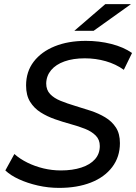

<svg xmlns="http://www.w3.org/2000/svg" viewBox="-20 -907 663 935"><path d="M268 8Q215 8 164.5 -3.5Q114 -15 72.5 -34Q31 -53 6 -77L50 -157Q77 -133 113.5 -115Q150 -97 191.5 -87Q233 -77 277 -77Q333 -77 376 -91Q419 -105 442.5 -131.5Q466 -158 466 -196Q466 -227 446 -247Q426 -267 394.5 -279.5Q363 -292 324.5 -302.5Q286 -313 247.5 -326.5Q209 -340 177.5 -360Q146 -380 126.5 -411.5Q107 -443 107 -491Q107 -558 144 -606.5Q181 -655 246.5 -681.5Q312 -708 398 -708Q463 -708 522 -693Q581 -678 623 -649L583 -567Q544 -595 495 -609Q446 -623 393 -623Q336 -623 294 -608Q252 -593 229 -565.5Q206 -538 205 -501Q205 -469 224 -449Q243 -429 275 -416Q307 -403 345.5 -391.5Q384 -380 422 -367.5Q460 -355 492.5 -335.5Q525 -316 544.5 -286Q564 -256 564 -210Q564 -143 526.5 -93.5Q489 -44 422.5 -18Q356 8 268 8ZM342 -757 493 -887H618L436 -757Z"/></svg>

Font: MOST Montserrat Medium
Style: Italic
Weight: 500
Italic angle: -11.3°
Designer: Julieta Ulanovsky
Foundry: Julieta Ulanovsky
Version: Version 8.000;March 11, 2024;FontCreator 15.0.0.2926 64-bit